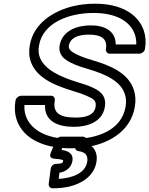

<svg xmlns="http://www.w3.org/2000/svg" viewBox="-20 -766 806 1037"><path d="M485 -696C610 -696 686 -649 709 -578C714 -562 717 -543 716 -526H605C605 -599 545 -629 470 -629C400 -629 317 -603 302 -521C296 -487 311 -459 339 -441C365 -423 404 -408 453 -394C552 -365 634 -327 655 -255C661 -236 663 -214 658 -188C636 -63 506 -15 368 -15C223 -15 132 -71 114 -160C112 -172 111 -185 112 -199H223C220 -111 291 -81 380 -81C449 -81 532 -105 546 -187C558 -254 513 -279 474 -296C454 -305 429 -313 399 -322C306 -351 223 -388 196 -454C188 -473 186 -495 191 -522C212 -642 350 -696 485 -696ZM389 -131C300 -131 264 -157 276 -224C278 -235 271 -249 256 -249H94C83 -249 67 -239 64 -224C59 -195 59 -167 64 -142C88 -26 204 35 360 35C405 35 446 31 485 21C587 -4 687 -67 708 -188C714 -220 712 -251 704 -277C675 -373 574 -413 475 -442C428 -456 394 -470 373 -484C353 -497 350 -509 352 -521C359 -558 395 -579 461 -579C532 -579 561 -553 552 -501C550 -490 558 -476 573 -476H733C744 -476 760 -486 763 -501C769 -537 767 -570 757 -600C726 -692 631 -746 494 -746C450 -746 408 -741 368 -731C269 -705 162 -642 141 -522C135 -488 137 -456 148 -428C183 -340 282 -303 376 -274C406 -265 429 -257 447 -249C487 -231 502 -223 496 -187C489 -150 455 -131 389 -131ZM297 200 301 167C332 162 364 143 371 104C379 57 337 47 312 44L321 22H387C383 34 388 48 403 50C441 55 457 73 451 109C440 170 370 196 297 200ZM321 104C320 112 316 119 283 119C267 119 256 132 254 145L243 227C242 239 250 251 264 251C296 251 326 248 353 242C416 227 487 189 501 109C510 56 485 20 443 6L445 2C455 -25 433 -28 426 -28H310C300 -28 287 -21 282 -9L254 60C243 86 264 90 271 91C320 95 322 98 321 104Z"/></svg>

Font: Asimov
Style: WidOuIt
Weight: 500
Designer: Google
Version: Version 2.000980; 2014